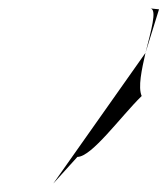

<svg xmlns="http://www.w3.org/2000/svg" viewBox="-20 -600 396 454"><path d="M106 -166 163 -229C197 -229 265 -324 315 -373C306 -394 315 -435 324 -475ZM336 -580H334ZM336 -580 356 -578 324 -475C337 -527 352 -577 336 -580Z"/></svg>

Font: bitstorm
Style: suextobl
Weight: 400
Version: Version 0.2